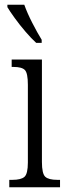

<svg xmlns="http://www.w3.org/2000/svg" viewBox="-20 -786 281 806"><path d="M19 0V-31H32Q68 -31 82.5 -43.5Q97 -56 97 -104V-430Q97 -479 84.5 -492Q72 -505 37 -505H29V-536H156V-106Q156 -57 170 -44Q184 -31 221 -31H232V0ZM132 -606Q112 -624 87.5 -652.5Q63 -681 42 -710Q21 -739 11 -756V-766H82Q94 -732 115.5 -690Q137 -648 155 -619V-606Z"/></svg>

Font: Noto Serif ExtraCondensed Light
Style: Regular
Weight: 300
Width: 2
Designer: Monotype Design Team
Foundry: Monotype Imaging Inc.
Version: Version 2.014; ttfautohint (v1.8.4.7-5d5b)